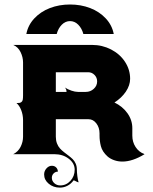

<svg xmlns="http://www.w3.org/2000/svg" viewBox="-20 -689 685 858"><path d="M97.7 -537.1Q105.2 -576.7 133.4 -606.8Q161.6 -637 203.1 -653Q244.6 -668.9 293 -668.9Q341.3 -668.9 382.8 -653Q424.3 -637 452.5 -606.8Q480.7 -576.7 488.3 -537.1H352.5Q345.7 -562.5 329.7 -578.6Q313.7 -594.7 293 -594.7Q272.2 -594.7 256.2 -578.6Q240.2 -562.5 233.4 -537.1ZM39.1 0Q61.3 -11.2 72.1 -33Q83 -54.7 83 -78.1V-152.8Q82.8 -176.5 74.5 -197.4Q66.2 -218.3 53.5 -228.5Q62.7 -228.5 67.3 -229.2Q71.8 -230 76 -233.3Q80.3 -236.6 81.7 -243.5Q83 -250.5 83 -262.9V-410.2Q83 -433.3 72 -456.1Q61 -478.8 39.1 -488.3H390.6Q437 -488.3 476.3 -468Q515.6 -447.8 538.6 -412.8Q561.5 -377.9 561.5 -336.9Q561.5 -307.9 542.4 -279.5Q523.2 -251.2 491.5 -231Q527.8 -213.4 549.6 -182.9Q571.3 -152.3 571.3 -116.2V-83Q571.3 -54.4 585.9 -32Q600.6 -9.5 626 0Q572.3 33 526.9 33Q507.1 33 489.7 26.7Q472.4 20.5 460.8 10.3Q449.2 0 441.5 -11.8Q433.8 -23.7 430.7 -36.1Q424.8 -59.6 424.8 -83V-92.8Q424.8 -119.1 410.5 -137.7Q396.2 -156.2 376 -156.2H229.5V-78.1Q229.5 -61.5 234.6 -48.1Q239.7 -34.7 248 -25.6Q256.3 -16.6 266.4 -8.8Q276.4 -1 286.5 6.6Q296.6 14.2 304.9 22.3Q313.2 30.5 318.4 42.5Q323.5 54.4 323.5 69.3Q323.5 80.8 325.7 98.4Q327.9 116 331.3 125.7Q327.1 125.7 319.6 121.3Q312 116.9 308.8 116.9Q298.1 132.1 282.1 140.7Q266.1 149.4 247.6 149.4Q218.5 149.4 197.9 132.2Q177.2 115 177.2 90.6Q177.2 75.2 187.7 63.5Q198.2 51.8 211.7 51.8Q223.4 51.8 231 59.3Q238.5 66.9 238.5 78.1Q227.3 78.1 219.5 86.1Q211.7 94 211.7 105.5Q211.7 119.6 222.7 129.6Q233.6 139.6 249.3 139.6Q275.9 139.6 294.8 119Q313.7 98.4 313.7 69.3Q313.7 40.5 287.2 20.3Q260.7 0 223.1 0ZM229.5 -278.3H277.3Q277.3 -290 270 -297.9Q282.7 -289.6 299.2 -283.9Q315.7 -278.3 328.6 -278.3H363.3Q384 -278.3 399 -292Q414.1 -305.7 414.1 -325.2Q414.1 -342.3 402.3 -354.2Q390.6 -366.2 374 -366.2H229.5Z"/></svg>

Font: Agreloy
Style: Medium
Weight: 400
Designer: gluk
Foundry: gluk
Version: Version 0.27